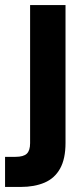

<svg xmlns="http://www.w3.org/2000/svg" viewBox="-50 -519 329 759"><path d="M-30 220V101H11Q43 101 56 88.5Q69 76 69 47V-499H209V46Q209 109 187.5 147.5Q166 186 126 203Q86 220 32 220Z"/></svg>

Font: DM Sans 20pt ExtraBold
Style: Regular
Weight: 800
Version: Version 4.004;gftools[0.9.30]